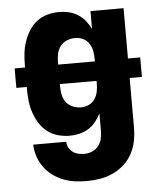

<svg xmlns="http://www.w3.org/2000/svg" viewBox="-53 -584 707 844"><g transform="rotate(-5 300.0 -162.5)"><path d="M296 213Q270 213 243.5 209.5Q217 206 192 196Q167 186 145.5 170Q124 154 108.5 132.5Q93 111 84.5 85.5Q76 60 75 33H221Q221 47 227.5 59Q234 71 245 79Q256 87 269.5 90Q283 93 296 93Q314 93 331 85.5Q348 78 359 63.5Q370 49 373.5 31Q377 13 377 -5V-79Q368 -60 354 -42.5Q340 -25 321.5 -13.5Q303 -2 281.5 3Q260 8 239 8Q213 8 187.5 1Q162 -6 141 -22Q120 -38 106 -60.5Q92 -83 83.5 -107.5Q75 -132 72 -158Q69 -184 69 -210V-222H23V-308H69V-320Q69 -346 72 -372Q75 -398 83.5 -422.5Q92 -447 106 -469.5Q120 -492 141 -508Q162 -524 187.5 -531Q213 -538 239 -538Q260 -538 281.5 -533Q303 -528 321.5 -516.5Q340 -505 354 -487.5Q368 -470 377 -451V-530H523V-308H577V-222H523V-5Q523 25 517.5 54.5Q512 84 498 110.5Q484 137 461.5 157.5Q439 178 412 190.5Q385 203 355.5 208Q326 213 296 213ZM215 -308H377V-320Q377 -338 373.5 -355.5Q370 -373 360 -388Q350 -403 333.5 -410.5Q317 -418 299 -418Q281 -418 263.5 -411Q246 -404 234.5 -389.5Q223 -375 219 -356.5Q215 -338 215 -320ZM299 -112Q317 -112 333.5 -119.5Q350 -127 360 -142Q370 -157 373.5 -174.5Q377 -192 377 -210V-222H215V-210Q215 -192 219 -173.5Q223 -155 234.5 -140.5Q246 -126 263.5 -119Q281 -112 299 -112Z"/></g></svg>

Font: Iosevka Curly Heavy Extended
Style: Regular
Weight: 900
Width: 7
Monospace: yes
Designer: Belleve Invis
Foundry: Belleve Invis
Version: Version 11.1.0; ttfautohint (v1.8.3)